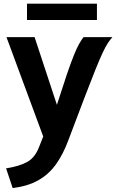

<svg xmlns="http://www.w3.org/2000/svg" viewBox="-20 -748 632 1024"><path d="M47.5 255 12.5 150Q84.5 138.5 125.5 115.5Q166.5 92.5 188 37L210.5 -20L14.5 -550H164.5L283.5 -189Q315 -287.5 336.5 -350.8Q358 -414 373.5 -452.2Q389 -490.5 401.2 -512.5Q413.5 -534.5 425.5 -550H579.5Q567 -536 554.8 -517.5Q542.5 -499 526.8 -465.2Q511 -431.5 487.8 -373.8Q464.5 -316 429.8 -225Q395 -134 344.5 0Q316.5 75.5 278.2 128.8Q240 182 184.2 213.5Q128.5 245 47.5 255ZM124 -728.5H497V-641.5H124Z"/></svg>

Font: Junction
Style: Bold
Weight: 700
Designer: Caroline Hadilaksono
Foundry: Caroline Hadilaksono, Tyler Finck, The League of Moveable Type
Version: Version 2.000; ttfautohint (v1.8.3)